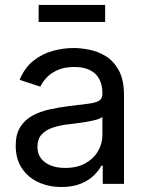

<svg xmlns="http://www.w3.org/2000/svg" viewBox="-20 -748 602 781"><path d="M230 12.7Q178.2 12.7 136 -6.8Q93.8 -26.4 68.8 -64Q43.9 -101.6 43.9 -155.3Q43.9 -202.1 62.5 -231.4Q81.1 -260.7 112.1 -277.6Q143.1 -294.4 180.7 -302.7Q218.3 -311 256.3 -315.9Q305.2 -322.3 335.9 -325.7Q366.7 -329.1 381.6 -337.4Q396.5 -345.7 396.5 -365.7V-368.7Q396.5 -402.8 383.8 -426.5Q371.1 -450.2 345.7 -462.9Q320.3 -475.6 282.2 -475.6Q243.2 -475.6 215.3 -463.4Q187.5 -451.2 170.2 -432.9Q152.8 -414.6 144 -395.5L59.6 -423.3Q80.6 -473.1 116.2 -501.2Q151.9 -529.3 194.8 -541Q237.8 -552.7 279.8 -552.7Q307.1 -552.7 342 -546.1Q377 -539.6 409.4 -520Q441.9 -500.5 463.1 -462.2Q484.4 -423.8 484.4 -359.9V0H397.9V-74.2H392.1Q382.8 -55.2 362.3 -34.9Q341.8 -14.6 309.1 -1Q276.4 12.7 230 12.7ZM245.1 -64.9Q293.9 -64.9 327.6 -84Q361.3 -103 378.9 -133.5Q396.5 -164.1 396.5 -197.3V-272.9Q391.1 -266.6 373 -261.5Q355 -256.3 331.8 -252.4Q308.6 -248.5 286.9 -245.8Q265.1 -243.2 252.4 -241.7Q220.7 -237.8 193.1 -228.3Q165.5 -218.8 148.9 -200.4Q132.3 -182.1 132.3 -150.9Q132.3 -122.6 147 -103.5Q161.6 -84.5 187 -74.7Q212.4 -64.9 245.1 -64.9ZM407.7 -728V-658.7H137.2V-728Z"/></svg>

Font: Inter Variable
Style: Regular
Weight: 400
Designer: Rasmus Andersson
Foundry: rsms
Version: Version 4.001;git-9221beed3